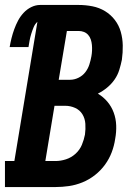

<svg xmlns="http://www.w3.org/2000/svg" viewBox="-35 -755 555 775"><path d="M-15 0V-105H23L116 -667Q106 -658 100.5 -644.5Q95 -631 91 -618Q87 -605 84.5 -591.5Q82 -578 80 -565H4Q7 -583 11.5 -601Q16 -619 22.5 -637Q29 -655 38 -672Q47 -689 60.5 -703.5Q74 -718 91.5 -726.5Q109 -735 127 -735H282Q311 -735 338.5 -729.5Q366 -724 389 -710Q412 -696 428.5 -674.5Q445 -653 452.5 -626.5Q460 -600 460.5 -571.5Q461 -543 457 -514Q453 -494 446.5 -473Q440 -452 427.5 -434Q415 -416 397.5 -401.5Q380 -387 360 -377Q382 -364 398.5 -344.5Q415 -325 424 -300.5Q433 -276 434 -249Q435 -222 430 -195Q426 -167 416 -140.5Q406 -114 389 -90.5Q372 -67 348.5 -48.5Q325 -30 298 -19Q271 -8 243.5 -4Q216 0 189 0ZM202 -433H248Q265 -433 281.5 -441Q298 -449 309 -463Q320 -477 325.5 -494Q331 -511 334 -528Q336 -539 336.5 -550.5Q337 -562 336 -573.5Q335 -585 331.5 -595.5Q328 -606 321 -614Q314 -622 304 -626Q294 -630 282 -630H235ZM189 -105Q210 -105 231.5 -112Q253 -119 270 -134.5Q287 -150 295.5 -170.5Q304 -191 308 -212Q311 -234 309.5 -255.5Q308 -277 297.5 -294Q287 -311 268 -319.5Q249 -328 228 -328H185L148 -105Z"/></svg>

Font: Iosevka Curly Slab XBdObl
Style: Regular
Weight: 800
Italic angle: -9°
Monospace: yes
Designer: Belleve Invis
Foundry: Belleve Invis
Version: Version 11.1.0; ttfautohint (v1.8.3)